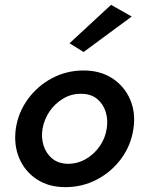

<svg xmlns="http://www.w3.org/2000/svg" viewBox="-20 -760 586 790"><path d="M45 -230Q36 -164 59 -109.5Q82 -55 131 -22.5Q180 10 249 10Q319 10 379 -21.5Q439 -53 479 -107.5Q519 -162 529 -230Q539 -296 515.5 -350.5Q492 -405 442.5 -437.5Q393 -470 324 -470Q254 -470 194.5 -438.5Q135 -407 95 -352.5Q55 -298 45 -230ZM155 -230Q162 -270 184.5 -302.5Q207 -335 241 -355Q275 -375 315 -374Q354 -374 379.5 -353Q405 -332 415 -299.5Q425 -267 419 -230Q413 -191 390 -158Q367 -125 333 -105.5Q299 -86 259 -86Q220 -87 195 -107.5Q170 -128 159.5 -160.5Q149 -193 155 -230ZM522 -692 437 -740 266 -582 324 -546Z"/></svg>

Font: Jost* 500 Medium Italic
Style: Italic
Weight: 500
Italic angle: -10°
Version: Version 3.200; ttfautohint (v0.97) -l 8 -r 50 -G 200 -x 14 -